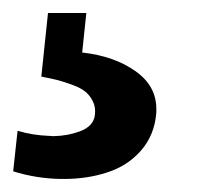

<svg xmlns="http://www.w3.org/2000/svg" viewBox="-32 -20 318 296"><path d="M-11.7 244.1 -4.9 181.6Q17.6 188.5 43.9 189.5Q47.4 189.5 50.3 189.9Q72.3 189.5 90.8 182.6Q112.3 174.8 114.3 157.2Q115.7 145.5 111.3 136.5Q106.9 127.4 99.9 121.6Q92.8 115.7 79.6 110.8Q66.4 106 56.9 103.5Q47.4 101.1 31.7 98.1L42 0H101.1L94.7 61Q144.5 66.4 177.7 90.3Q209 112.8 209 147.9Q209 150.4 209 153.3Q206.5 188 185.3 212.2Q164.1 236.3 132.3 246.1Q102.1 255.9 66.4 255.9Q64.5 255.9 62.5 255.9Q24.4 255.4 -11.7 244.1Z"/></svg>

Font: Oswald
Style: Medium
Weight: 500
Designer: Vernon Adams
Foundry: Vernon Adams
Version: 3.0; ttfautohint (v0.94.23-7a4d-dirty) -l 8 -r 50 -G 150 -x 